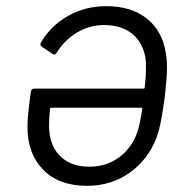

<svg xmlns="http://www.w3.org/2000/svg" viewBox="-20 -593 609 622"><path d="M521 -373Q521 -343 514 -280Q507 -230 501.5 -201Q496 -172 487 -147Q460 -76 400 -33.5Q340 9 262 9Q171 9 120 -43Q69 -95 69 -182Q69 -218 80 -296Q82 -306 91 -306H445Q449 -306 449 -310Q453 -347 453 -378Q453 -394 452 -400Q445 -452 410 -482Q375 -512 315 -512Q268 -511 228.5 -487Q189 -463 164 -423Q159 -413 151 -418L115 -442Q108 -447 113 -456Q145 -510 200.5 -541.5Q256 -573 325 -573Q405 -573 455.5 -533Q506 -493 517 -422Q521 -402 521 -373ZM425 -165Q432 -185 441 -240Q441 -244 437 -244H146Q142 -244 142 -240Q139 -210 139 -187Q139 -173 140 -167Q144 -116 178 -84.5Q212 -53 269 -53Q325 -53 366 -83.5Q407 -114 425 -165Z"/></svg>

Font: Barlow
Style: Italic
Weight: 400
Italic angle: -7°
Designer: Jeremy Tribby
Foundry: Tribby Type
Version: Version 1.408